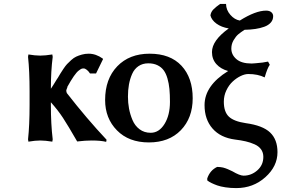

<svg xmlns="http://www.w3.org/2000/svg" viewBox="-20 -712 1430 973"><path d="M129.9 -181.2V-249Q129.9 -353 122.1 -423.8L124 -436Q158.2 -430.2 184.1 -430.2Q209 -430.2 245.1 -436L247.1 -423.8Q237.8 -351.6 237.8 -262.2Q247.1 -275.4 271 -314.9V-314Q281.2 -331.1 285.6 -338.6Q290 -346.2 301 -362.5Q312 -378.9 319.8 -387.2Q327.6 -395.5 340.8 -407.5Q354 -419.4 366.2 -425Q378.4 -430.7 394.8 -435.3Q411.1 -439.9 429.2 -439.9Q466.3 -439.9 501 -415L502 -412.1L466.8 -339.8H436Q429.2 -350.6 420.2 -357.9Q411.1 -365.2 403.8 -365.2Q397.5 -365.2 393.1 -363.5Q388.7 -361.8 378.7 -354.2Q368.7 -346.7 354 -325.7Q339.4 -304.7 320.8 -271H321.8L315.9 -254.9Q315.9 -246.1 318.8 -240.2Q419.9 -110.4 520 -3.9L518.1 6.8Q490.2 0 444.8 0Q412.6 0 371.1 4.9Q324.7 -75.7 299.3 -114.5Q273.9 -153.3 237.8 -193.8V-181.2Q237.8 -82 247.1 -5.9L245.1 5.9Q209 0 184.1 0Q158.2 0 124 5.9L122.1 -5.9Q129.9 -76.7 129.9 -181.2Z M512.7 -205.1Q512.7 -312 574.2 -376Q635.7 -439.9 738.3 -439.9Q842.8 -439.9 899.7 -378.9Q956.5 -317.9 956.5 -213.9Q956.5 -114.3 896.5 -52.2Q836.4 9.8 734.4 9.8Q632.8 9.8 572.8 -51.3Q512.7 -112.3 512.7 -205.1ZM731.4 -391.1Q702.6 -391.1 681.6 -376.7Q660.6 -362.3 649.7 -337.4Q638.7 -312.5 633.5 -283.9Q628.4 -255.4 628.4 -222.2Q628.4 -191.4 633.8 -162.1Q639.2 -132.8 651.4 -103.8Q663.6 -74.7 687.3 -56.9Q710.9 -39.1 743.7 -39.1Q786.1 -39.1 813.7 -83.7Q841.3 -128.4 841.3 -195.8Q841.3 -232.9 838.6 -261Q835.9 -289.1 828.6 -314.5Q821.3 -339.8 809.3 -356Q797.4 -372.1 777.8 -381.6Q758.3 -391.1 731.4 -391.1Z M1114.3 -196.8Q1114.3 -145 1139.9 -120.8Q1165.5 -96.7 1225.6 -87.9Q1311.5 -76.2 1348.9 -40.5Q1386.2 -4.9 1386.2 59.1Q1386.2 130.9 1324.7 186Q1263.2 241.2 1177.2 241.2Q1148.4 241.2 1122.6 237.3Q1096.7 233.4 1080.6 227.5Q1064.5 221.7 1052.5 215.8Q1040.5 210 1035.6 206.1L1030.3 202.1V191.9Q1044.4 150.9 1080.6 133.8Q1088.4 133.8 1096.4 134.8Q1104.5 135.7 1110.1 137Q1115.7 138.2 1123.5 141.1Q1131.3 144 1134.8 145.5Q1138.2 147 1146.5 150.9Q1154.8 154.8 1157.2 155.8Q1195.3 178.2 1214.4 178.2Q1253.4 178.2 1283.9 151.4Q1314.5 124.5 1314.5 83Q1314.5 61 1303 44.9Q1291.5 28.8 1270 19.3Q1248.5 9.8 1225.3 4.4Q1202.1 -1 1170.4 -4.9Q1097.2 -14.6 1056.9 -60.8Q1016.6 -106.9 1016.6 -179.2Q1016.6 -278.3 1136.2 -352.1Q1098.6 -362.3 1076.4 -387.2Q1054.2 -412.1 1054.2 -448.2Q1054.2 -506.8 1139.2 -567.9Q1101.6 -574.2 1076.9 -592.3Q1052.2 -610.4 1046.4 -633.8Q1048.8 -650.9 1060.5 -663.3Q1072.3 -675.8 1095.2 -691.9H1125.5Q1126 -661.1 1147.5 -636.7Q1168.9 -612.3 1195.3 -607.9Q1275.4 -658.2 1328.6 -658.2Q1345.7 -658.2 1355 -650.1Q1364.3 -642.1 1364.3 -629.9Q1364.3 -611.3 1352.3 -597.7Q1340.3 -584 1319.3 -576.4Q1298.3 -568.8 1273.7 -565.2Q1249 -561.5 1219.2 -561Q1199.7 -548.3 1187.5 -538.1Q1175.3 -527.8 1163.8 -508.3Q1152.3 -488.8 1152.3 -465.8Q1152.3 -434.6 1178 -412.4Q1203.6 -390.1 1255.4 -390.1Q1265.1 -390.1 1310.5 -395Q1331.1 -398.4 1338.4 -399.9L1347.2 -383.8Q1335 -367.2 1321.3 -319.8Q1286.6 -336.9 1238.3 -336.9Q1220.7 -336.9 1199.5 -326.7Q1178.2 -316.4 1159.2 -298.8Q1140.1 -281.2 1127.2 -254.2Q1114.3 -227.1 1114.3 -196.8Z"/></svg>

Font: Linear Smooth
Style: Bold
Weight: 700
Designer: Philipp H. Poll, Flanker
Foundry: Philipp H. Poll, reworked by Flanker
Version: Version 1.061 | FøM Fix